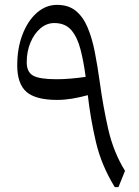

<svg xmlns="http://www.w3.org/2000/svg" viewBox="-20 -769 573 789"><path d="M493.7 -66.9 466.8 0H451.7Q397 -88.9 374.5 -184.1Q352.1 -279.3 340.8 -377.9Q307.1 -368.7 275.6 -363.5Q244.1 -358.4 214.8 -358.4Q126.5 -358.4 88.6 -391.6Q50.8 -424.8 50.8 -500.5Q50.8 -570.8 72.5 -627.2Q94.2 -683.6 131.3 -716.3Q168.5 -749 214.4 -749Q261.2 -749 291.3 -724.6Q321.3 -700.2 339.8 -656.5Q358.4 -612.8 369.6 -555.2Q380.9 -497.6 390.1 -430.7Q403.8 -330.6 425 -237.3Q446.3 -144 493.7 -66.9ZM332 -453.1Q323.7 -517.1 310.5 -567.1Q297.4 -617.2 272.5 -645.8Q247.6 -674.3 203.1 -674.3Q171.9 -674.3 146.2 -652.6Q120.6 -630.9 105.2 -594.2Q89.8 -557.6 89.8 -513.2Q89.8 -473.1 116 -458.3Q142.1 -443.4 212.4 -443.4Q238.8 -443.4 270 -446Q301.3 -448.7 332 -453.1Z"/></svg>

Font: Pinar-DS1-FD Regular
Style: Regular
Weight: 400
Designer: Amin Abedi
Version: Version 3.000